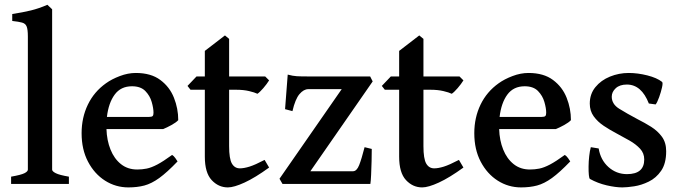

<svg xmlns="http://www.w3.org/2000/svg" viewBox="-20 -777 2874 811"><path d="M26.9 0V-30.8Q68.8 -38.1 83.3 -45.4Q97.7 -52.7 97.7 -60.5V-623Q97.7 -652.8 92.5 -665.3Q87.4 -677.7 73.2 -681.6Q59.1 -685.5 31.7 -688.5V-717.8Q76.2 -724.6 110.4 -732.9Q144.5 -741.2 180.2 -756.8L200.2 -737.8V-60.5Q200.2 -53.2 215.6 -45.4Q231 -37.6 271 -30.8V0Z M522.5 14.6Q468.8 14.6 423.8 -13.9Q378.9 -42.5 351.8 -94Q324.7 -145.5 324.7 -214.4Q324.7 -280.3 351.1 -335Q377.4 -389.6 427.7 -425.3Q452.1 -442.9 486.3 -455.8Q520.5 -468.8 553.7 -468.8Q617.7 -468.8 657.2 -439.2Q696.8 -409.7 714.8 -364Q732.9 -318.4 732.9 -269.5Q724.1 -259.8 704.6 -249Q685.1 -238.3 669.4 -231.9H429.7Q431.2 -184.1 446.8 -145.3Q462.4 -106.4 491 -83.7Q519.5 -61 559.6 -61Q580.1 -61 599.6 -64.9Q619.1 -68.8 644.3 -82Q669.4 -95.2 707 -122.6Q713.4 -119.1 720.7 -109.1Q728 -99.1 730 -95.2Q685.5 -48.8 652.8 -25.1Q620.1 -1.5 589.8 6.6Q559.6 14.6 522.5 14.6ZM431.6 -283.2H609.9Q621.1 -283.2 624.8 -286.9Q628.4 -290.5 628.4 -300.8Q628.4 -319.8 620.8 -346.2Q613.3 -372.6 593.8 -392.6Q574.2 -412.6 537.6 -412.6Q490.2 -412.6 464.4 -377.4Q438.5 -342.3 431.6 -283.2Z M942.4 14.6Q902.8 14.6 874 -16.4Q845.2 -47.4 845.2 -115.2V-397.9H784.7L772 -414.1L810.1 -454.1H845.2V-562L930.2 -627.4L947.8 -612.8V-454.1H1100.1L1116.7 -437.5Q1107.4 -422.4 1092.3 -404.8Q1077.1 -387.2 1067.4 -380.9Q1055.7 -386.7 1032 -392.3Q1008.3 -397.9 978 -397.9H947.8V-159.7Q947.8 -106.4 959.5 -86.2Q971.2 -65.9 993.2 -65.9Q1010.3 -65.9 1033.9 -73.2Q1057.6 -80.6 1097.7 -101.6L1116.7 -69.3Q1057.6 -26.4 1012.9 -5.9Q968.3 14.6 942.4 14.6Z M1173.3 0 1160.6 -22 1423.3 -400.4H1282.2Q1262.7 -400.4 1244.9 -379.4Q1227.1 -358.4 1215.3 -307.6L1184.1 -315.9L1195.3 -461.9Q1216.8 -456.1 1233.4 -455.1Q1250 -454.1 1281.2 -454.1H1543.5L1554.2 -433.1L1291 -53.7H1471.2Q1486.8 -53.7 1497.1 -79.6Q1507.3 -105.5 1520 -155.3L1550.3 -147.9Q1550.3 -127.4 1549.6 -96.9Q1548.8 -66.4 1547.6 -39.1Q1546.4 -11.7 1544.4 0Z M1763.2 14.6Q1723.6 14.6 1694.8 -16.4Q1666 -47.4 1666 -115.2V-397.9H1605.5L1592.8 -414.1L1630.9 -454.1H1666V-562L1751 -627.4L1768.6 -612.8V-454.1H1920.9L1937.5 -437.5Q1928.2 -422.4 1913.1 -404.8Q1897.9 -387.2 1888.2 -380.9Q1876.5 -386.7 1852.8 -392.3Q1829.1 -397.9 1798.8 -397.9H1768.6V-159.7Q1768.6 -106.4 1780.3 -86.2Q1792 -65.9 1814 -65.9Q1831.1 -65.9 1854.7 -73.2Q1878.4 -80.6 1918.5 -101.6L1937.5 -69.3Q1878.4 -26.4 1833.7 -5.9Q1789.1 14.6 1763.2 14.6Z M2181.2 14.6Q2127.4 14.6 2082.5 -13.9Q2037.6 -42.5 2010.5 -94Q1983.4 -145.5 1983.4 -214.4Q1983.4 -280.3 2009.8 -335Q2036.1 -389.6 2086.4 -425.3Q2110.8 -442.9 2145 -455.8Q2179.2 -468.8 2212.4 -468.8Q2276.4 -468.8 2315.9 -439.2Q2355.5 -409.7 2373.5 -364Q2391.6 -318.4 2391.6 -269.5Q2382.8 -259.8 2363.3 -249Q2343.8 -238.3 2328.1 -231.9H2088.4Q2089.8 -184.1 2105.5 -145.3Q2121.1 -106.4 2149.7 -83.7Q2178.2 -61 2218.3 -61Q2238.8 -61 2258.3 -64.9Q2277.8 -68.8 2303 -82Q2328.1 -95.2 2365.7 -122.6Q2372.1 -119.1 2379.4 -109.1Q2386.7 -99.1 2388.7 -95.2Q2344.2 -48.8 2311.5 -25.1Q2278.8 -1.5 2248.5 6.6Q2218.3 14.6 2181.2 14.6ZM2090.3 -283.2H2268.6Q2279.8 -283.2 2283.4 -286.9Q2287.1 -290.5 2287.1 -300.8Q2287.1 -319.8 2279.5 -346.2Q2272 -372.6 2252.4 -392.6Q2232.9 -412.6 2196.3 -412.6Q2148.9 -412.6 2123 -377.4Q2097.2 -342.3 2090.3 -283.2Z M2608.9 14.6Q2580.6 14.6 2542.7 5.9Q2504.9 -2.9 2472.2 -21Q2468.8 -22.5 2467.3 -37.4Q2465.8 -52.2 2466.1 -74Q2466.3 -95.7 2468.8 -117.7Q2471.2 -139.6 2475.6 -155.3L2508.8 -149.9Q2516.6 -101.6 2550 -71.5Q2583.5 -41.5 2628.4 -41.5Q2701.2 -41.5 2701.2 -103.5Q2701.2 -129.9 2683.8 -148.7Q2666.5 -167.5 2639.4 -183.1Q2612.3 -198.7 2582.5 -214.4Q2555.7 -228.5 2530 -245.6Q2504.4 -262.7 2487.8 -285.6Q2471.2 -308.6 2471.2 -339.4Q2471.2 -379.9 2494.9 -408.9Q2518.6 -438 2556.4 -453.4Q2594.2 -468.8 2635.7 -468.8Q2673.8 -468.8 2714.4 -458.5Q2754.9 -448.2 2776.4 -431.2Q2780.8 -427.7 2776.4 -408Q2772 -388.2 2764.2 -366.5Q2756.3 -344.7 2749.5 -335.9L2720.7 -339.8Q2689.5 -419.9 2627.9 -419.9Q2597.7 -419.9 2580.8 -404.3Q2564 -388.7 2564 -368.7Q2564 -337.4 2595.2 -317.9Q2626.5 -298.3 2674.3 -272.9Q2702.6 -258.8 2730.2 -241.5Q2757.8 -224.1 2775.9 -199.5Q2793.9 -174.8 2793.9 -138.2Q2793.9 -86.4 2772.7 -55.7Q2751.5 -24.9 2720.2 -9.8Q2689 5.4 2658.4 10Q2627.9 14.6 2608.9 14.6Z"/></svg>

Font: David Libre Medium
Style: Regular
Weight: 500
Designer: Ismar David, J. Victor Gaultney, Annie Olsen and Meir Sadan
Foundry: Monotype Imaging Inc. & SIL International
Version: Version 1.100; ttfautohint (v1.8.4.7-5d5b)